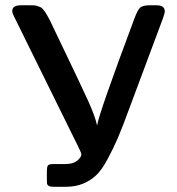

<svg xmlns="http://www.w3.org/2000/svg" viewBox="-20 -714 676 734"><path d="M26.9 -671.9Q26.9 -693.8 60.1 -693.8H95.2Q104 -693.8 111.1 -693.4Q118.2 -692.9 124.5 -690.4Q130.9 -688 135 -686.5Q139.2 -685.1 144.5 -678.5Q149.9 -671.9 152.3 -668.5Q154.8 -665 161.4 -653.6Q168 -642.1 170.9 -636Q173.8 -629.9 181.9 -613Q189.9 -596.2 194.8 -585.9Q292 -383.8 318.1 -325.9Q344.2 -268.1 351.1 -233.9Q356.9 -276.9 494.1 -644Q507.3 -679.2 517.1 -686Q529.3 -693.8 551.8 -693.8H578.1Q610.4 -693.8 609.9 -669.9Q609.9 -663.1 603 -644L474.1 -298.8Q447.3 -225.6 430.2 -185.8Q413.1 -146 390.6 -104.5Q368.2 -63 347.2 -43.5Q326.2 -23.9 297.6 -12Q269 0 232.9 0H183.1Q170.9 0 165.5 -3.9Q160.2 -7.8 159.7 -12Q159.2 -16.1 159.2 -26.9V-57.1Q159.2 -77.1 163.6 -82Q168 -86.9 186 -86.9H230Q263.2 -86.9 279.8 -104Q291 -115.2 291 -123Q291 -129.9 278.8 -153.8L33.2 -651.9Q26.9 -664.1 26.9 -671.9Z"/></svg>

Font: CMU Sans Serif Demi Condensed
Style: DemiCondensed
Weight: 600
Width: 3
Version: Version 0.7.0